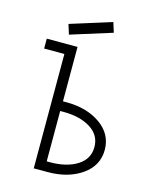

<svg xmlns="http://www.w3.org/2000/svg" viewBox="-144 -970 957 1200"><g transform="rotate(15 334.5 -370.0)"><path d="M193 136V-604H62V-668H261V-316H283Q416 -316 504 -254Q592 -192 592 -90Q592 12 504 74Q416 136 283 136ZM260 73H281Q389 73 457 30Q525 -13 525 -90Q525 -167 457 -210Q389 -253 281 -253H260ZM189 -728 169 -792 437 -876 457 -812Z"/></g></svg>

Font: Zaghawa Beria
Style: Regular
Weight: 400
Designer: Anonymous
Foundry: Designed by a volunteer who chooses to remain anonymous, in cooperation with SIL International and the Mission Protestan
Version: Version 1.001